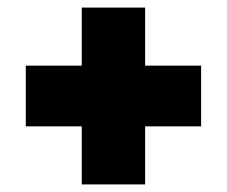

<svg xmlns="http://www.w3.org/2000/svg" viewBox="-20 -633 598 506"><path d="M195.5 -147V-300H48V-460H195.5V-613H362.5V-460H510V-300H362.5V-147Z"/></svg>

Font: Encode Sans SC Black
Style: Regular
Weight: 900
Version: Version 3.002